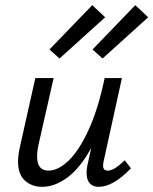

<svg xmlns="http://www.w3.org/2000/svg" viewBox="-20 -719 595 745"><path d="M488 -66Q419 6 363 6Q341 6 328.5 -7.5Q316 -21 316 -48Q316 -61 319 -77L334 -145Q292 -68 242.5 -31Q193 6 143 6Q104 6 77 -18Q50 -42 50 -93Q50 -117 58 -152L117 -416H188L130 -160Q124 -133 124 -111Q124 -57 168 -57Q206 -57 246.5 -96Q287 -135 324 -215.5Q361 -296 386 -416H453L383 -97Q380 -85 380 -76Q380 -57 398 -57Q411 -57 426.5 -66.5Q442 -76 464 -97ZM172 -527 338 -699 388 -652 211 -492ZM339 -527 505 -699 555 -652 378 -492Z"/></svg>

Font: Ysabeau Medium
Style: Italic
Weight: 500
Italic angle: -12°
Designer: Christian Thalmann (Catharsis Fonts)
Version: Version 0.003